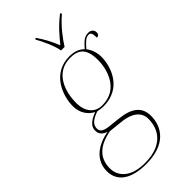

<svg xmlns="http://www.w3.org/2000/svg" viewBox="-345 -841 1155 1155"><g transform="rotate(-45 233.0 -263.0)"><path d="M278 -606H308C338 -653 379 -708 437 -758V-766H429C368 -719 330 -671 297 -631C276 -681 259 -717 225 -766H217V-758C240 -719 271 -650 278 -606ZM157 240C324 240 383 148 383 55C383 -19 336 -59 236 -70L162 -78C119 -83 98 -94 98 -121C98 -152 117 -173 173 -193C181 -191 210 -187 220 -187C378 -187 423 -326 423 -407C423 -453 404 -487 391 -504C423 -540 438 -556 463 -556C479 -556 485 -543 485 -508C499 -508 507 -517 507 -531C507 -551 492 -566 470 -566C434 -566 419 -549 384 -511C363 -532 333 -546 288 -546C145 -546 91 -411 91 -319C91 -258 123 -219 161 -199C93 -173 82 -145 82 -119C82 -94 95 -74 130 -62C40 -47 -41 5 -41 102C-41 196 39 240 157 240ZM220 -197C162 -197 119 -239 119 -319C119 -410 156 -536 286 -536C350 -536 395 -511 395 -409C395 -334 362 -197 220 -197ZM156 230C37 230 -16 172 -16 103C-16 24 28 -33 143 -55L236 -45C312 -37 359 -1 359 56C359 146 306 230 156 230Z"/></g></svg>

Font: Noto Serif Display Thin
Style: Italic
Weight: 100
Italic angle: -12°
Designer: Monotype Design Team
Foundry: Monotype Imaging Inc.
Version: Version 2.009